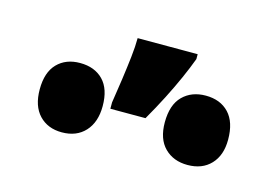

<svg xmlns="http://www.w3.org/2000/svg" viewBox="-45 -911 550 380"><g transform="rotate(15 230.0 -721.5)"><path d="M321 -821Q314 -802 304 -779.5Q294 -757 281.5 -732.5Q269 -708 254 -682H182V-695Q186 -720 189.5 -745Q193 -770 195.5 -792Q198 -814 198 -831H321ZM101 -754Q131 -754 148.5 -736Q166 -718 166 -683Q166 -650 148.5 -631Q131 -612 101 -612Q72 -612 54.5 -630.5Q37 -649 37 -683Q37 -718 54.5 -736Q72 -754 101 -754ZM358 -756Q388 -756 405.5 -737.5Q423 -719 423 -683Q423 -651 405.5 -632.5Q388 -614 358 -614Q329 -614 311 -632Q293 -650 293 -684Q293 -720 311 -738Q329 -756 358 -756Z"/></g></svg>

Font: Noto Sans Display Condensed ExtraBold
Style: Regular
Weight: 800
Width: 3
Designer: Monotype Design Team
Foundry: Monotype Imaging Inc.
Version: Version 2.003